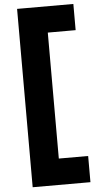

<svg xmlns="http://www.w3.org/2000/svg" viewBox="-68 -879 581 1154"><g transform="rotate(-5 223.0 -302.0)"><path d="M420.5 -840V-682H252.5V78H429.5V236H81V-840Z"/></g></svg>

Font: Hepta Slab ExtraLight ExtraBold
Style: Regular
Weight: 800
Version: Version 1.102